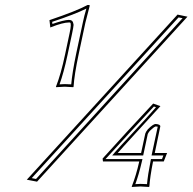

<svg xmlns="http://www.w3.org/2000/svg" viewBox="-20 -659 764 762"><path d="M238.3 -442.9 256.3 -527.8Q264.6 -565.9 258.3 -569.3Q255.9 -570.3 253.4 -569.8Q230.5 -569.8 184.1 -551.8Q181.2 -550.8 179.7 -549.8L176.3 -579.1Q284.7 -615.7 327.6 -639.2H334Q336.9 -639.2 335.4 -633.3Q335 -631.8 318.8 -568.8L292 -442.9Q274.9 -362.3 272 -314.9L270.5 -313Q268.6 -313 236.8 -314.9L202.6 -313L202.1 -314.9Q221.7 -364.3 238.3 -442.9ZM502.9 81.1Q520 38.1 532.7 -18.1H388.7L387.2 -29.8Q480.5 -133.3 587.9 -248L616.7 -237.8Q606.9 -226.6 470.2 -77.6Q455.1 -61 447.3 -51.8H540L556.6 -128.9Q558.6 -135.7 566.9 -146Q587.9 -167 597.7 -167Q616.7 -165.5 616.2 -157.2L594.2 -51.8H643.1L629.9 -18.1H587.4Q575.2 43.9 572.8 81.1L571.3 83Q569.3 83 537.6 81.1L503.4 83ZM684.6 -601.1 724.1 -592.8 127 62 86.4 54.2ZM248 -440.9Q232.4 -368.2 216.3 -324.2Q226.6 -324.7 236.8 -325.2Q252 -325.2 262.7 -324.2Q266.6 -370.1 282.2 -445.3L309.1 -571.3Q314 -595.2 322.8 -625Q279.3 -603 187 -572.3L188 -564Q233.4 -579.6 253.4 -580.1Q269.5 -580.1 271.5 -563.5Q271.5 -561.5 272 -560.1Q271.5 -551.3 266.1 -525.9ZM517.1 71.8Q527.3 71.3 537.6 70.8Q552.7 70.8 563.5 71.8Q566.4 36.6 577.6 -20L579.1 -27.8H623L628.4 -42H581.5L606 -156.2Q602.1 -156.7 597.7 -157.2Q589.4 -154.3 574.2 -139.2Q568.4 -131.8 566.4 -127L548.3 -42H425.3L439.5 -58.6Q452.1 -73.2 499.5 -124Q567.4 -196.8 599.1 -233.4L590.8 -236.3Q488.8 -126.5 398.9 -27.8H545.4L542.5 -15.6Q530.8 34.7 517.1 71.8ZM688.5 -589.8 106 47.9 123 51.3 704.6 -586.9Z"/></svg>

Font: Linux Biolinum Outline O
Style: Italic
Weight: 400
Italic angle: -12°
Designer: Philipp H. Poll
Foundry: Philipp H. Poll
Version: Version 0.6.2